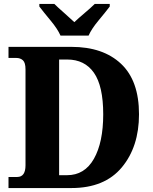

<svg xmlns="http://www.w3.org/2000/svg" viewBox="-20 -951 773 971"><path d="M23 0H341Q509 0 596 -104.5Q683 -209 683 -373Q683 -543 592 -628.5Q501 -714 341 -714H23V-658H62Q83 -658 96 -646Q109 -634 109 -600V-115Q109 -56 67 -56H23ZM279 -65V-650H320Q408 -650 455 -583Q502 -516 502 -373Q502 -231 455 -148Q408 -65 319 -65ZM286 -771H428Q443 -805 478 -847Q513 -889 535 -918V-931H459Q442 -914 409.5 -886.5Q377 -859 356 -839Q335 -859 303.5 -886.5Q272 -914 255 -931H179V-918Q201 -889 236 -847Q271 -805 286 -771Z"/></svg>

Font: Noto Serif SemiCondensed Extra
Style: Regular
Weight: 800
Width: 4
Designer: Monotype Design Team
Foundry: Monotype Imaging Inc.
Version: Version 1.002